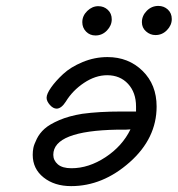

<svg xmlns="http://www.w3.org/2000/svg" viewBox="-20 -631 607 656"><path d="M91.8 -102.1Q91.8 -114.3 94 -125.7Q96.2 -137.2 105.7 -156.5Q115.2 -175.8 132.1 -190.9Q148.9 -206.1 182.4 -220.5Q215.8 -234.9 261.2 -242.2Q318.4 -250 395 -250H444.8V-267.1Q444.8 -314.9 417.5 -344.5Q390.1 -374 346.2 -374Q306.2 -374 267.1 -347.9Q228 -321.8 205.1 -284.2Q189.9 -260.3 173.8 -259.8Q161.6 -259.8 150.4 -272.5Q139.2 -285.2 139.2 -296.9Q139.2 -310.1 154.5 -332Q169.9 -354 195.6 -377.9Q221.2 -401.9 262.2 -418.9Q303.2 -436 347.2 -436Q418.9 -436 467 -388.9Q515.1 -341.8 515.1 -267.1Q515.1 -158.2 423.1 -76.7Q331.1 4.9 223.1 4.9Q166 4.9 128.9 -24.7Q91.8 -54.2 91.8 -102.1ZM162.1 -102.1Q162.1 -83 177.5 -69.6Q192.9 -56.2 224.1 -56.2Q283.2 -56.2 340.6 -94Q397.9 -131.8 425.8 -189L410.2 -188H380.9Q162.1 -184.1 162.1 -102.1ZM261.2 -555.2Q261.2 -577.1 278.1 -593.5Q294.9 -609.9 315.9 -609.9Q335 -609.9 348.4 -597.4Q361.8 -585 361.8 -564.9Q361.8 -543.9 345.5 -526.9Q329.1 -509.8 306.2 -509.8Q287.1 -509.8 274.2 -522.9Q261.2 -536.1 261.2 -555.2ZM464.8 -555.2Q464.8 -577.1 481.4 -594Q498 -610.8 521 -610.8Q540 -610.8 553.5 -598.4Q566.9 -585.9 566.9 -565.9Q566.9 -544.9 550.5 -528.1Q534.2 -511.2 511.2 -511.2Q493.2 -511.2 479 -523.7Q464.8 -536.1 464.8 -555.2Z"/></svg>

Font: CMU Typewriter Text Variable Width
Style: Italic
Weight: 500
Italic angle: -14.04°
Version: Version 0.7.0